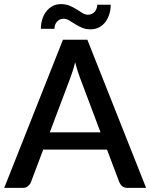

<svg xmlns="http://www.w3.org/2000/svg" viewBox="-22 -913 730 933"><path d="M466.5 -270 367.5 -533Q355.5 -563.5 343 -610.5Q337.5 -587 331 -567.2Q324.5 -547.5 319 -532.5L220 -270ZM688 0H597.5Q582 0 572.5 -7.8Q563 -15.5 558 -27L498 -186H188L128 -27Q124 -17 114 -8.5Q104 0 89 0H-1.5L284 -720H402.5ZM405.5 -841.5Q417 -841.5 425.5 -846Q434 -850.5 439.5 -857.5Q445 -864.5 447.8 -873Q450.5 -881.5 450.5 -890H516Q516 -866.5 509.5 -845Q503 -823.5 490.8 -807Q478.5 -790.5 460.2 -780.5Q442 -770.5 418.5 -770.5Q394.5 -770.5 376 -778.5Q357.5 -786.5 342.2 -796.2Q327 -806 313.8 -814Q300.5 -822 287 -822Q275.5 -822 267.2 -817.5Q259 -813 253.5 -806Q248 -799 245.2 -790.2Q242.5 -781.5 242.5 -773H176.5Q176.5 -796 183 -817.8Q189.5 -839.5 202 -856.2Q214.5 -873 232.8 -883Q251 -893 274.5 -893Q298.5 -893 317 -885Q335.5 -877 350.8 -867.2Q366 -857.5 379 -849.5Q392 -841.5 405.5 -841.5Z"/></svg>

Font: Lato SemiBold
Style: Regular
Weight: 600
Designer: Lukasz Dziedzic with Adam Twardoch and Botio Nikoltchev
Foundry: tyPoland Lukasz Dziedzic
Version: Version 2.015; 2015-08-06; http://www.latofonts.com/